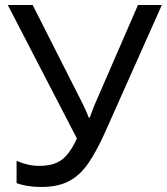

<svg xmlns="http://www.w3.org/2000/svg" viewBox="-20 -734 664 764"><path d="M396 -203Q364 -132 331.5 -84.5Q299 -37 255 -13.5Q211 10 143 10Q115 10 90.5 6Q66 2 46 -5V-94Q66 -85 89 -79.5Q112 -74 137 -74Q193 -74 225.5 -98Q258 -122 286 -183L11 -714H110L309 -321Q314 -311 321 -295.5Q328 -280 333 -266H337Q341 -277 347 -292.5Q353 -308 357 -318L529 -714H624Z"/></svg>

Font: Go Noto Current
Style: Regular
Weight: 400
Designer: Monotype Design Team
Foundry: Monotype Imaging Inc.
Version: Version 2.007; ttfautohint (v1.8) -l 8 -r 50 -G 200 -x 14 -D